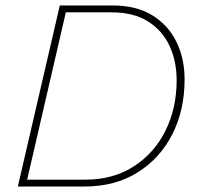

<svg xmlns="http://www.w3.org/2000/svg" viewBox="-20 -680 730 700"><path d="M45 0 198 -660H391Q476 -660 534 -625Q592 -590 622.5 -529Q653 -468 653 -390Q653 -279 608.5 -191Q564 -103 482 -51.5Q400 0 288 0ZM79 -25H291Q393 -25 468 -73.5Q543 -122 583.5 -204Q624 -286 624 -387Q624 -458 597.5 -514Q571 -570 518.5 -602.5Q466 -635 387 -635H220Z"/></svg>

Font: Work Sans ExtraLight
Style: Italic
Weight: 200
Italic angle: -13°
Designer: Wei Huang
Foundry: Wei Huang
Version: Version 2.012; ttfautohint (v1.8.3)